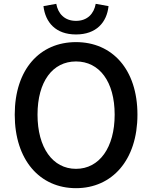

<svg xmlns="http://www.w3.org/2000/svg" viewBox="-20 -970 794 1003"><path d="M377 13C566 13 698 -134 698 -371C698 -608 566 -750 377 -750C188 -750 57 -608 57 -371C57 -134 188 13 377 13ZM377 -88C255 -88 176 -199 176 -371C176 -544 255 -649 377 -649C499 -649 579 -544 579 -371C579 -199 499 -88 377 -88ZM377 -790C483 -790 538 -853 547 -938L480 -950C471 -899 437 -861 377 -861C317 -861 283 -899 274 -950L207 -938C217 -853 271 -790 377 -790Z"/></svg>

Font: Source Han Sans JP Medium
Style: Regular
Weight: 500
Designer: Ryoko NISHIZUKA 西塚涼子 (kana, bopomofo & ideographs); Paul D. Hunt (Latin, Greek & Cyrillic); Sandoll Communications 산돌커뮤니
Foundry: Adobe
Version: Version 2.002;hotconv 1.0.116;makeotfexe 2.5.65601